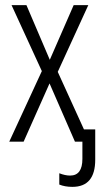

<svg xmlns="http://www.w3.org/2000/svg" viewBox="-20 -552 397 748"><path d="M262 176Q233 176 211 167V123Q234 132 253 132Q301 132 301 67V0H272L173 -227L72 0H16L143 -275L25 -532H83L174 -319L267 -532H324L205 -272L307 -48H351V70Q351 176 262 176Z"/></svg>

Font: Noto Sans ExtraCondensed Light
Style: Regular
Weight: 300
Width: 2
Designer: Monotype Design Team
Foundry: Monotype Imaging Inc.
Version: Version 2.013; ttfautohint (v1.8.4.7-5d5b)